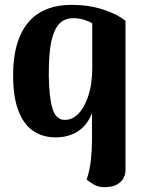

<svg xmlns="http://www.w3.org/2000/svg" viewBox="-20 -551 590 791"><path d="M416 220Q388 221 369 210.5Q350 200 337 189Q350 150 354.5 108Q359 66 359 26.5Q359 -13 359 -43V-86Q348 -55 327 -32Q306 -9 276 3Q246 15 209 15Q158 15 118.5 -10.5Q79 -36 56.5 -93Q34 -150 34 -242Q34 -293 42.5 -337Q51 -381 69 -417Q87 -453 115.5 -478.5Q144 -504 184 -517.5Q224 -531 276 -531Q345 -531 404 -512Q463 -493 497 -465V149Q497 180 475.5 199.5Q454 219 416 220ZM247 -57Q269 -57 287 -69Q305 -81 318.5 -102Q332 -123 341.5 -149.5Q351 -176 355.5 -206.5Q360 -237 360 -267V-455Q347 -463 326.5 -469.5Q306 -476 283 -476Q258 -476 240.5 -466Q223 -456 211.5 -436Q200 -416 193 -387Q186 -358 183.5 -321Q181 -284 181 -239Q182 -152 196 -104.5Q210 -57 247 -57Z"/></svg>

Font: Arima Thin
Style: Bold
Weight: 700
Version: Version 1.100